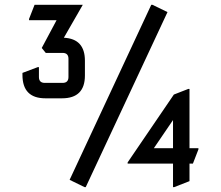

<svg xmlns="http://www.w3.org/2000/svg" viewBox="-20 -767 917 797"><path d="M123.5 -747.1H323.7L245.1 -610.4Q332.5 -606 332.5 -515.1V-453.6Q332.5 -358.9 237.3 -358.9H168.5Q73.2 -358.9 73.2 -456.1V-464.4L136.7 -488.3H141.6V-447.3Q141.6 -422.9 166 -422.9H239.7Q264.2 -422.9 264.2 -447.3V-522.9Q264.2 -547.4 239.7 -547.4H169.9L153.3 -567.9L214.8 -683.1H100.6V-688.5ZM331.1 9.8 269 -20.5 607.9 -747.1H612.8L675.3 -716.8L335.9 9.8ZM618.7 -151.9H698.2V-268.6ZM703.1 9.8H698.2V-87.9H509.8V-92.8L701.7 -374.5L761.7 -397.9H766.6V-151.9H803.7V-147L780.8 -87.9H766.6V-15.1Z"/></svg>

Font: Nova Square
Style: Book
Weight: 400
Designer: Wojciech Kalinowski "wmk69" (wmk69@o2.pl)
Foundry: Wojciech Kalinowski "wmk69" (wmk69@o2.pl)
Version: Version 3.1.0; 2021-05-23